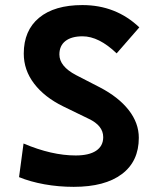

<svg xmlns="http://www.w3.org/2000/svg" viewBox="-20 -723 626 753"><path d="M269 9.8Q210 9.8 154.3 -0.2Q98.6 -10.3 54.7 -28.3L72.3 -160.2Q182.6 -113.3 276.9 -113.3Q329.1 -113.3 356.9 -131.8Q384.8 -150.4 384.8 -185.1Q384.8 -230.5 327.6 -257.3L228 -305.7Q154.3 -341.8 113.8 -395Q73.2 -448.2 73.2 -512.7Q73.2 -603.5 133.3 -653.3Q193.4 -703.1 303.2 -703.1Q434.6 -703.1 526.4 -615.7L437.5 -513.7Q367.7 -580.6 303.7 -580.6Q260.7 -580.6 236.8 -562.3Q212.9 -543.9 212.9 -509.3Q212.9 -462.9 277.8 -428.7L371.6 -380.4Q444.8 -342.3 484.6 -291.5Q524.4 -240.7 524.4 -182.6Q524.4 -90.3 458 -40.3Q391.6 9.8 269 9.8Z"/></svg>

Font: Caskaydia Cove
Style: Bold
Weight: 700
Monospace: yes
Designer: Aaron Bell
Foundry: Saja Typeworks
Version: Version 4.300; ttfautohint (v1.8.3)